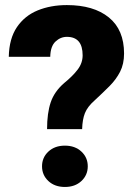

<svg xmlns="http://www.w3.org/2000/svg" viewBox="-20 -741 550 767"><path d="M308.1 -225.1H168Q168 -289.1 182.6 -332.3Q197.3 -375.5 236.3 -409.2Q271 -437.5 290.5 -463.4Q310.1 -489.3 310.1 -520Q310.1 -593.8 247.1 -593.8Q221.7 -593.8 201.7 -575Q181.6 -556.2 180.7 -514.2H15.1Q16.6 -586.9 47.6 -632.6Q78.6 -678.2 130.6 -699.5Q182.6 -720.7 247.1 -720.7Q354 -720.7 414.8 -671.4Q475.6 -622.1 475.6 -527.3Q475.6 -485.4 459.7 -454.3Q443.8 -423.3 417.2 -396.7Q390.6 -370.1 357.9 -339.8Q329.6 -314.9 319.3 -289.3Q309.1 -263.7 308.1 -225.1ZM147.9 -76.7Q147.9 -111.8 173.3 -135.5Q198.7 -159.2 239.3 -159.2Q279.8 -159.2 305.2 -135.5Q330.6 -111.8 330.6 -76.7Q330.6 -41.5 305.2 -17.8Q279.8 5.9 239.3 5.9Q198.7 5.9 173.3 -17.8Q147.9 -41.5 147.9 -76.7Z"/></svg>

Font: Vazirmatn FD Black
Style: Regular
Weight: 900
Designer: Saber Rastikerdar
Foundry: Saber Rastikerdar
Version: Version 33.003